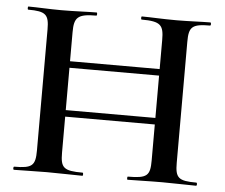

<svg xmlns="http://www.w3.org/2000/svg" viewBox="-47 -679 857 732"><g transform="rotate(5 381.0 -312.5)"><path d="M729 -12C660 -12 648 -23 648 -81V-544C648 -601 660 -613 729 -613C733 -613 733 -625 729 -625C695 -625 647 -622 600 -622C543 -622 501 -625 467 -625C464 -625 464 -613 467 -613C541 -613 552 -599 552 -542V-431H209V-542C209 -599 222 -613 294 -613C297 -613 297 -625 294 -625C258 -625 215 -622 158 -622C111 -622 67 -625 33 -625C30 -625 30 -613 33 -613C101 -613 113 -601 113 -544V-81C113 -23 101 -12 32 -12C28 -12 28 0 32 0C66 0 111 -2 158 -2C215 -2 257 0 294 0C297 0 297 -12 294 -12C221 -12 209 -23 209 -81V-219H552V-81C552 -23 541 -12 467 -12C464 -12 464 0 467 0C501 0 543 -2 600 -2C647 -2 695 0 729 0C733 0 733 -12 729 -12ZM209 -244V-406H552V-244Z"/></g></svg>

Font: Cormorant SC Semi
Style: Regular
Weight: 600
Designer: Christian Thalmann (Catharsis Fonts)
Version: Version 1.000;PS 001.000;hotconv 1.0.70;makeotf.lib2.5.58329